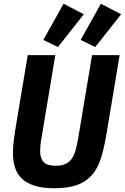

<svg xmlns="http://www.w3.org/2000/svg" viewBox="-20 -992 666 1024"><path d="M275 -698 202 -260Q197 -233 195.5 -215Q194 -197 194 -186Q194 -148 212.5 -128Q231 -108 277 -108Q310 -108 331 -118.5Q352 -129 364.5 -148Q377 -167 384 -194Q391 -221 397 -255L471 -698H618L547 -272Q535 -202 518.5 -149Q502 -96 471.5 -60Q441 -24 392.5 -6Q344 12 269 12Q207 12 164.5 -1.5Q122 -15 96.5 -39.5Q71 -64 60 -98.5Q49 -133 49 -176Q49 -202 52 -230.5Q55 -259 60 -291L128 -698ZM289 -741 211 -779 319 -972 427 -916ZM488 -741 410 -779 518 -972 626 -916Z"/></svg>

Font: IBM Plex Mono
Style: Bold Italic
Weight: 700
Italic angle: -9°
Monospace: yes
Designer: Mike Abbink, Paul van der Laan, Pieter van Rosmalen
Foundry: Bold Monday
Version: Version 2.3